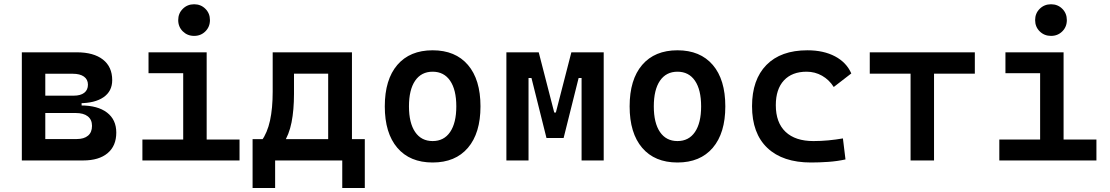

<svg xmlns="http://www.w3.org/2000/svg" viewBox="-20 -768 5313 919"><path d="M189.9 0V-102.5H347.7Q382.3 -102.5 401.4 -118.7Q420.4 -134.8 420.4 -165.5Q420.4 -195.3 400.1 -211.2Q379.9 -227.1 342.3 -227.1H173.8V-263.2H367.2Q447.8 -263.2 492.2 -229.2Q536.6 -195.3 536.6 -133.3Q536.6 -69.8 495.1 -34.9Q453.6 0 377.9 0ZM84.5 0V-517.6H196.8V0ZM150.4 -243.2V-291H370.6V-243.2ZM173.8 -273.9V-310.1H333Q365.2 -310.1 383.1 -323.7Q400.9 -337.4 400.9 -362.8Q400.9 -387.7 381.8 -401.4Q362.8 -415 328.1 -415H189.9V-517.6H347.7Q428.2 -517.6 472.7 -482.9Q517.1 -448.2 517.1 -384.3Q517.1 -331.5 475.6 -302.7Q434.1 -273.9 358.4 -273.9Z M856.9 0V-488.3H969.2V0ZM661.6 0V-100.1H866.7V0ZM959.5 0V-100.1H1126.5V0ZM690.9 -417.5V-517.6H969.2V-417.5ZM909.2 -596.2Q877 -596.2 855 -617.9Q833 -639.6 833 -671.9Q833 -704.1 855 -725.8Q877 -747.6 909.2 -747.6Q941.4 -747.6 963.1 -725.8Q984.9 -704.1 984.9 -671.9Q984.9 -639.6 963.1 -617.9Q941.4 -596.2 909.2 -596.2Z M1335.4 -80.1 1231 -92.3Q1259.8 -132.8 1272.5 -191.2Q1285.2 -249.5 1285.2 -329.1V-517.6H1387.2V-318.8Q1387.2 -241.7 1375.5 -182.4Q1363.8 -123 1335.4 -80.1ZM1189 131.8V-72.8H1296.9V131.8ZM1618.2 131.8V-72.8H1726.1V131.8ZM1550.8 0V-517.6H1664.6V0ZM1338.4 -415.5V-517.6H1613.8V-415.5ZM1726.1 -102.1V0H1189V-102.1Z M2050.8 9.8Q1941.9 9.8 1881.8 -60.5Q1821.8 -130.9 1821.8 -258.8Q1821.8 -387.2 1881.8 -457.3Q1941.9 -527.3 2050.8 -527.3Q2159.7 -527.3 2219.7 -457.3Q2279.8 -387.2 2279.8 -258.8Q2279.8 -130.9 2219.7 -60.5Q2159.7 9.8 2050.8 9.8ZM2050.8 -92.8Q2105 -92.8 2134.5 -136.2Q2164.1 -179.7 2164.1 -258.8Q2164.1 -338.4 2134.5 -381.6Q2105 -424.8 2050.8 -424.8Q1996.6 -424.8 1967 -381.6Q1937.5 -338.4 1937.5 -258.8Q1937.5 -179.7 1967 -136.2Q1996.6 -92.8 2050.8 -92.8Z M2622.6 -107.4 2634.8 -229.5H2640.6L2714.8 -517.6H2779.3V-394.5H2749.5L2677.7 -107.4ZM2403.8 0V-517.6H2509.8V0ZM2595.7 -107.4 2523.9 -394.5H2494.1V-517.6H2558.6L2632.8 -229.5H2636.7L2645.5 -107.4ZM2763.7 0V-517.6H2869.6V0Z M3222.7 9.8Q3113.8 9.8 3053.7 -60.5Q2993.7 -130.9 2993.7 -258.8Q2993.7 -387.2 3053.7 -457.3Q3113.8 -527.3 3222.7 -527.3Q3331.5 -527.3 3391.6 -457.3Q3451.7 -387.2 3451.7 -258.8Q3451.7 -130.9 3391.6 -60.5Q3331.5 9.8 3222.7 9.8ZM3222.7 -92.8Q3276.9 -92.8 3306.4 -136.2Q3335.9 -179.7 3335.9 -258.8Q3335.9 -338.4 3306.4 -381.6Q3276.9 -424.8 3222.7 -424.8Q3168.5 -424.8 3138.9 -381.6Q3109.4 -338.4 3109.4 -258.8Q3109.4 -179.7 3138.9 -136.2Q3168.5 -92.8 3222.7 -92.8Z M3861.8 9.8Q3726.6 9.8 3653.1 -59.8Q3579.6 -129.4 3579.6 -259.8Q3579.6 -386.7 3648.4 -457Q3717.3 -527.3 3844.7 -527.3Q3921.9 -527.3 3976.8 -498.3Q4031.7 -469.2 4054.7 -416.5L3970.7 -351.6Q3948.7 -386.2 3914.8 -405.5Q3880.9 -424.8 3840.8 -424.8Q3771 -424.8 3732.2 -383.1Q3693.4 -341.3 3693.4 -264.6Q3693.4 -181.2 3740 -137Q3786.6 -92.8 3873.5 -92.8Q3909.2 -92.8 3945.1 -96.2Q3981 -99.6 4014.6 -105.5L4026.9 -4.9Q3986.8 3.9 3944.3 6.8Q3901.9 9.8 3861.8 9.8Z M4338.4 0V-517.6H4450.7V0ZM4143.1 -415.5V-517.6H4646V-415.5Z M4958.5 0V-488.3H5070.8V0ZM4763.2 0V-100.1H4968.3V0ZM5061 0V-100.1H5228V0ZM4792.5 -417.5V-517.6H5070.8V-417.5ZM5010.7 -596.2Q4978.5 -596.2 4956.5 -617.9Q4934.6 -639.6 4934.6 -671.9Q4934.6 -704.1 4956.5 -725.8Q4978.5 -747.6 5010.7 -747.6Q5043 -747.6 5064.7 -725.8Q5086.4 -704.1 5086.4 -671.9Q5086.4 -639.6 5064.7 -617.9Q5043 -596.2 5010.7 -596.2Z"/></svg>

Font: Cascadia Mono Medium
Style: Regular
Weight: 500
Monospace: yes
Designer: Aaron Bell
Foundry: Saja Typeworks
Version: Version 2407.024